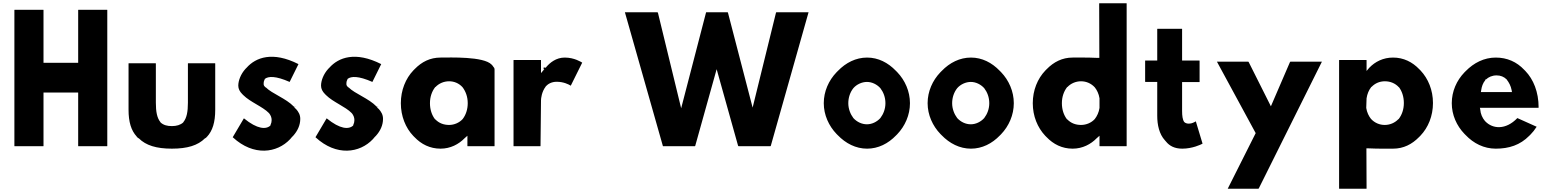

<svg xmlns="http://www.w3.org/2000/svg" viewBox="-20 -887 9482 1174"><path d="M459 -827 458 -826V-503H246V-826L245 -827H69L68 -826V6L69 7H245L246 6V-321H458V6L459 7H635L636 6V-826L635 -827Z M767 -500 766 -499V-216C766 -141 782 -89 816 -52V-54V-51L819 -48L826 -42H827L829 -41C872 2 936 22 1031 22C1126 22 1190 2 1233 -41L1235 -42H1236L1243 -48L1245 -50V-54V-50C1280 -87 1296 -140 1296 -216V-499L1295 -500H1130L1129 -499V-259C1129 -204 1122 -166 1101 -140L1100 -138C1083 -123 1060 -116 1031 -116C1002 -116 980 -122 962 -138L961 -140C940 -166 933 -204 933 -259V-499L932 -500ZM817 -49H816V-57V-56ZM820 -53H819ZM1243 -53H1242ZM1246 -49H1245V-55Z M1472 -163H1471L1403 -48L1404 -47C1531 70 1674 49 1754 -36C1758 -40 1762 -45 1765 -49L1773 -57C1799 -86 1816 -121 1816 -160C1816 -185 1806 -203 1788 -223H1786L1777 -235C1728 -286 1645 -313 1605 -353H1604H1603C1598 -358 1592 -364 1592 -373C1592 -381 1592 -389 1598 -400L1599 -404L1600 -405C1621 -421 1665 -424 1751 -386L1805 -495C1647 -575 1544 -536 1488 -473L1481 -466C1452 -434 1437 -394 1437 -363C1437 -344 1446 -327 1461 -312L1468 -305C1510 -263 1586 -235 1624 -196L1625 -194H1626C1635 -182 1641 -169 1641 -153C1641 -143 1639 -134 1635 -125L1634 -124V-121L1633 -119C1607 -95 1554 -96 1472 -163ZM1786 -238V-237C1785 -237 1776 -236 1776 -237Z M1978 -163H1977L1909 -48L1910 -47C2037 70 2180 49 2260 -36C2264 -40 2268 -45 2271 -49L2279 -57C2305 -86 2322 -121 2322 -160C2322 -185 2312 -203 2294 -223H2292L2283 -235C2234 -286 2151 -313 2111 -353H2110H2109C2104 -358 2098 -364 2098 -373C2098 -381 2098 -389 2104 -400L2105 -404L2106 -405C2127 -421 2171 -424 2257 -386L2311 -495C2153 -575 2050 -536 1994 -473L1987 -466C1958 -434 1943 -394 1943 -363C1943 -344 1952 -327 1967 -312L1974 -305C2016 -263 2092 -235 2130 -196L2131 -194H2132C2141 -182 2147 -169 2147 -153C2147 -143 2145 -134 2141 -125L2140 -124V-121L2139 -119C2113 -95 2060 -96 1978 -163ZM2292 -238V-237C2291 -237 2282 -236 2282 -237Z M2994 -483 2986 -492C2937 -543 2732 -535 2674 -535C2610 -535 2559 -509 2516 -465L2508 -457C2460 -407 2431 -335 2431 -256C2431 -177 2460 -105 2507 -56L2514 -49C2556 -5 2609 22 2674 22C2734 22 2785 -5 2821 -42L2838 -57V6L2839 7H3003L3004 6V-462C3004 -471 3000 -475 2994 -482ZM2642 -355H2643C2664 -377 2694 -390 2726 -390C2757 -390 2786 -378 2808 -354C2827 -329 2840 -296 2840 -256C2840 -219 2829 -185 2809 -159C2789 -137 2758 -123 2726 -123C2693 -123 2664 -134 2642 -157H2641L2639 -159C2621 -183 2609 -216 2609 -256C2609 -295 2621 -328 2640 -353ZM2986 -488V-487Z M3304 -464H3309L3304 -459L3288 -440V-519L3287 -520H3121L3120 -519V6L3121 7H3284L3285 6L3288 -274C3288 -284 3292 -326 3317 -358V-359C3332 -375 3354 -387 3384 -387C3425 -387 3456 -372 3470 -363L3540 -504C3533 -508 3492 -535 3433 -535C3380 -535 3342 -503 3320 -477L3319 -475H3318L3314 -471V-474H3304Z M4691 7 4693 5 4924 -812H4727L4725 -810L4582 -229L4431 -810L4429 -812H4298L4297 -810L4145 -225L4003 -809L4000 -812H3801L4033 5L4034 7H4229L4231 5L4362 -464L4493 4L4496 7Z M5198 -348C5218 -371 5250 -386 5281 -386C5312 -386 5342 -371 5363 -348C5382 -323 5394 -292 5394 -256C5394 -221 5382 -190 5363 -165C5342 -142 5312 -127 5281 -127C5250 -127 5220 -141 5198 -165C5180 -189 5167 -221 5167 -256C5167 -290 5178 -323 5198 -348ZM5102 -61C5151 -10 5213 22 5282 22C5350 22 5411 -9 5459 -59L5466 -66C5514 -116 5544 -184 5544 -256C5544 -328 5514 -396 5466 -446L5458 -454C5410 -504 5350 -535 5282 -535C5214 -535 5152 -504 5103 -453L5095 -445C5047 -395 5017 -328 5017 -256C5017 -184 5048 -117 5095 -68Z M5833 -348C5853 -371 5885 -386 5916 -386C5947 -386 5977 -371 5998 -348C6017 -323 6029 -292 6029 -256C6029 -221 6017 -190 5998 -165C5977 -142 5947 -127 5916 -127C5885 -127 5855 -141 5833 -165C5815 -189 5802 -221 5802 -256C5802 -290 5813 -323 5833 -348ZM5737 -61C5786 -10 5848 22 5917 22C5985 22 6046 -9 6094 -59L6101 -66C6149 -116 6179 -184 6179 -256C6179 -328 6149 -396 6101 -446L6093 -454C6045 -504 5985 -535 5917 -535C5849 -535 5787 -504 5738 -453L5730 -445C5682 -395 5652 -328 5652 -256C5652 -184 5683 -117 5730 -68Z M6506 -355H6507C6528 -377 6558 -390 6590 -390C6622 -390 6652 -377 6674 -353C6687 -337 6699 -313 6703 -286V-285V-228V-227C6699 -200 6688 -177 6674 -159C6654 -137 6623 -123 6590 -123C6557 -123 6528 -134 6506 -157H6505L6503 -159C6485 -183 6473 -216 6473 -256C6473 -295 6485 -328 6504 -353ZM6869 -866 6868 -867H6702L6701 -866L6702 -533H6693H6692C6631 -536 6565 -535 6539 -535C6475 -535 6423 -508 6380 -464L6372 -456C6324 -406 6295 -335 6295 -256C6295 -177 6324 -107 6371 -57L6379 -49C6421 -5 6474 22 6539 22C6599 22 6650 -5 6686 -42L6703 -57V6L6704 7H6868L6869 6Z M6982 -516V-388L6983 -386H7056V-179C7056 -124 7068 -67 7103 -29L7110 -21C7131 5 7162 22 7209 22C7271 22 7323 -3 7332 -8L7333 -9L7292 -145C7283 -140 7268 -131 7250 -131C7240 -131 7231 -133 7223 -139V-140L7221 -141C7211 -155 7208 -179 7208 -209V-385H7314L7315 -386V-515L7314 -517H7208V-710L7207 -711H7057L7056 -710V-517H6983Z M7867 -506 7751 -237 7616 -506 7613 -510H7421L7658 -73L7487 267H7675L7678 263L8063 -510H7870Z M8168 266 8169 267H8335L8336 266L8335 20H8344H8345C8406 23 8472 22 8498 22C8562 22 8614 -5 8657 -49L8665 -57C8713 -107 8742 -178 8742 -257C8742 -336 8713 -406 8666 -456L8658 -464C8616 -508 8562 -535 8498 -535C8438 -535 8388 -510 8352 -472L8336 -453V-519L8335 -520H8169L8168 -519ZM8531 -158H8530C8509 -136 8479 -123 8447 -123C8415 -123 8385 -136 8363 -160C8350 -176 8338 -200 8334 -227V-228L8336 -286C8340 -313 8350 -336 8364 -354L8365 -356H8367C8387 -377 8415 -390 8448 -390C8482 -390 8512 -377 8533 -354H8534C8552 -330 8564 -297 8564 -257C8564 -218 8552 -185 8533 -160ZM8352 -467Z M9062 -397V-401H9066C9082 -416 9104 -426 9131 -426C9155 -426 9176 -418 9193 -401L9194 -399C9207 -382 9218 -362 9223 -336L9225 -324H9035L9037 -336C9040 -357 9047 -379 9062 -397ZM9060 -147C9044 -166 9033 -190 9031 -218L9029 -228H9387L9388 -230C9388 -325 9356 -402 9307 -453L9300 -460C9254 -509 9195 -535 9126 -535C9055 -535 8992 -503 8942 -452L8934 -444C8887 -395 8857 -329 8857 -256C8857 -184 8887 -118 8934 -69L8941 -62C8990 -10 9054 22 9126 22C9207 22 9275 0 9331 -57L9339 -65C9352 -78 9364 -93 9376 -112L9258 -165C9187 -91 9107 -98 9062 -145Z"/></svg>

Font: Hussar Woodtype
Style: SeBd
Weight: 900
Foundry: Cannot Into Space Fonts
Version: Version 1.07